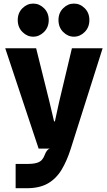

<svg xmlns="http://www.w3.org/2000/svg" viewBox="-20 -808 584 1044"><path d="M65 215.5V83.5H124.5Q160.5 83.5 179.5 77.8Q198.5 72 207.8 61.2Q217 50.5 222.5 36Q234 5 250.5 0H190L8.5 -545.5H176.5L249 -254L274 -148H278.5L301.5 -253.5L371 -545.5H538L365 0Q344 66.5 314.8 115Q285.5 163.5 240.2 189.5Q195 215.5 124.5 215.5ZM160.5 -608.5Q127.5 -608.5 102 -634Q76.5 -659.5 76.5 -699Q76.5 -738 102 -763.2Q127.5 -788.5 160.5 -788.5Q194 -788.5 219.5 -763.2Q245 -738 245 -699Q245 -659.5 219.2 -634Q193.5 -608.5 160.5 -608.5ZM382 -608.5Q349 -608.5 323.5 -634Q298 -659.5 298 -699Q298 -738 323.5 -763.2Q349 -788.5 382 -788.5Q415.5 -788.5 440.8 -763.2Q466 -738 466 -699Q466 -659.5 440.5 -634Q415 -608.5 382 -608.5Z"/></svg>

Font: Spline Sans
Style: Bold
Weight: 700
Designer: Eben Sorkin, Mirko Velimirovic
Foundry: Sorkin Type
Version: Version 1.000; ttfautohint (v1.8.3)